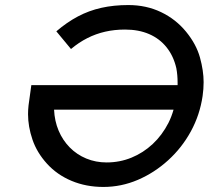

<svg xmlns="http://www.w3.org/2000/svg" viewBox="-20 -730 826 760"><path d="M389 10Q321 10 263.5 -14Q206 -38 166 -82Q126 -126 108.5 -177.5Q91 -229 91 -278Q91 -295 93 -313L104 -393H683Q683 -398 683 -403Q683 -433 678 -460Q667 -508 639.5 -542.5Q612 -577 570.5 -595Q529 -613 475 -613Q433 -613 396 -604.5Q359 -596 325.5 -579Q292 -562 261 -536L203 -606Q245 -642 288.5 -665Q332 -688 381 -699Q430 -710 488 -710Q559 -710 617.5 -682Q676 -654 716.5 -604.5Q757 -555 771.5 -502.5Q786 -450 786 -405Q786 -378 782 -350Q771 -275 735.5 -210Q700 -145 645.5 -95.5Q591 -46 525.5 -18Q460 10 389 10ZM194 -296Q196 -251 212 -213Q228 -175 256 -146.5Q284 -118 321.5 -102.5Q359 -87 402 -87Q454 -87 500.5 -106Q547 -125 584.5 -160Q622 -195 647 -244Q659 -268 667 -296Z"/></svg>

Font: Lexend
Style: Italic
Weight: 400
Italic angle: -8.13011°
Designer: Bonnie Shaver-Troup, Thomas Jockin
Foundry: Lexend
Version: Version 1.007